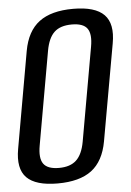

<svg xmlns="http://www.w3.org/2000/svg" viewBox="-58 -719 521 763"><g transform="rotate(-5 202.5 -337.0)"><path d="M141.5 6Q54 6 18.2 -30.2Q-17.5 -66.5 -3.5 -144.5L64.5 -529.5Q78.5 -607.5 126.8 -643.8Q175 -680 262.5 -680Q350 -680 385.8 -643.5Q421.5 -607 407.5 -529.5L339 -144.5Q325 -66.5 277 -30.2Q229 6 141.5 6ZM152 -55Q197 -55 221.2 -77.8Q245.5 -100.5 254.5 -150.5L320.5 -523.5Q329.5 -573.5 313.5 -596Q297.5 -618.5 252 -618.5Q206 -618.5 182 -596Q158 -573.5 149 -523.5L83 -150.5Q74 -100.5 90.2 -77.8Q106.5 -55 152 -55Z"/></g></svg>

Font: Anybody
Style: Italic
Weight: 400
Italic angle: -10°
Designer: Tyler Finck
Foundry: Etcetera Type Company
Version: Version 1.010; ttfautohint (v1.8.3) -l 8 -r 50 -G 200 -x 14 